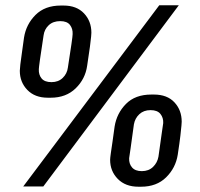

<svg xmlns="http://www.w3.org/2000/svg" viewBox="-20 -706 758 727"><path d="M68 0 583 -686H657L144 0ZM161 -336Q112 -336 83.5 -365.5Q55 -395 55 -438Q55 -444 57 -462Q59 -480 63 -506.5Q67 -533 71 -564Q79 -614 114.5 -649.5Q150 -685 210 -685H221Q270 -685 298 -655.5Q326 -626 326 -582Q326 -579 325 -567Q324 -555 320.5 -529Q317 -503 310 -457Q303 -407 266.5 -371.5Q230 -336 172 -336ZM175 -395Q201 -395 217.5 -411Q234 -427 237 -450Q246 -508 250.5 -539Q255 -570 255 -577Q256 -597 245 -611.5Q234 -626 208 -626Q181 -626 164.5 -610.5Q148 -595 145 -572Q136 -514 131.5 -481.5Q127 -449 127 -444Q126 -423 137.5 -409Q149 -395 175 -395ZM504 1Q455 1 426 -28.5Q397 -58 397 -101Q397 -107 399.5 -125Q402 -143 406 -169.5Q410 -196 414 -227Q422 -277 457 -312.5Q492 -348 553 -348H563Q613 -348 640.5 -318.5Q668 -289 668 -245Q668 -242 667 -230Q666 -218 663 -192Q660 -166 653 -120Q645 -70 609 -34.5Q573 1 514 1ZM517 -58Q543 -58 559.5 -74Q576 -90 580 -113Q588 -171 592.5 -202Q597 -233 598 -240Q599 -260 587.5 -274.5Q576 -289 550 -289Q524 -289 507.5 -273.5Q491 -258 487 -235Q479 -177 474.5 -144.5Q470 -112 469 -107Q468 -86 480 -72Q492 -58 517 -58Z"/></svg>

Font: Chivo Medium Medium
Style: Italic
Weight: 500
Italic angle: -8.05°
Version: Version 2.002